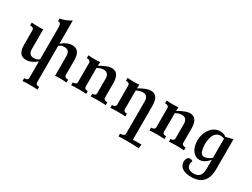

<svg xmlns="http://www.w3.org/2000/svg" viewBox="-72 -1561 3448 2628"><g transform="rotate(30 1652.0 -247.0)"><path d="M560.5 283.2Q514.6 278.8 441.4 278.8Q371.6 278.8 323.2 283.2V239.3Q383.3 239.3 383.3 196.8V-61.5Q339.4 -24.4 299.1 -7.3Q258.8 9.8 215.8 9.8Q93.3 9.8 93.3 -157.2V-386.2Q93.3 -428.7 33.2 -428.7V-472.7Q79.6 -468.3 154.3 -468.3Q199.2 -468.3 215.3 -472.7V-160.6Q215.3 -65.4 297.9 -65.4Q327.1 -65.4 345.5 -72.3Q363.8 -79.1 383.3 -94.7V-606.4Q383.3 -670.9 335 -670.9V-710Q434.1 -730 505.4 -779.3V-411.1Q549.3 -448.2 589.6 -465.3Q629.9 -482.4 672.9 -482.4Q795.4 -482.4 795.4 -315.4V-86.4Q795.4 -43.9 855.5 -43.9V0Q809.6 -4.4 734.4 -4.4Q689.5 -4.4 673.3 0V-312Q673.3 -407.2 590.8 -407.2Q561.5 -407.2 543.2 -400.4Q524.9 -393.6 505.4 -377.9V196.8Q505.4 218.3 517.8 228.8Q530.3 239.3 560.5 239.3Z M1474.6 0Q1428.7 -4.4 1354 -4.4Q1285.2 -4.4 1236.8 0V-43.9Q1267.1 -43.9 1279.8 -54.4Q1292.5 -64.9 1292.5 -86.4V-312Q1292.5 -362.8 1267.6 -387.2Q1247.1 -407.2 1210 -407.2Q1162.6 -407.2 1110.8 -377.9V-86.4Q1110.8 -64.9 1123.3 -54.4Q1135.7 -43.9 1166 -43.9V0Q1120.1 -4.4 1046.9 -4.4Q977.1 -4.4 928.7 0V-43.9Q988.8 -43.9 988.8 -86.4V-386.2Q988.8 -428.7 928.7 -428.7V-472.7Q977.1 -468.3 1038.6 -468.3Q1055.7 -468.3 1075.2 -469.7Q1106.4 -471.7 1115.2 -473.6Q1110.8 -438.5 1110.8 -413.1Q1231 -482.4 1291.5 -482.4Q1360.8 -482.4 1390.1 -430.7Q1414.6 -387.2 1414.6 -305.7V-86.4Q1414.6 -43.9 1474.6 -43.9Z M2159.2 285.2Q2046.4 278.8 1966.3 278.8Q1871.6 278.8 1839.8 283.2V239.3Q1911.1 239.3 1911.1 196.3V-312Q1911.1 -362.8 1886.2 -387.2Q1865.7 -407.2 1828.6 -407.2Q1781.2 -407.2 1729.5 -377.9V-86.4Q1729.5 -64.9 1741.9 -54.4Q1754.4 -43.9 1784.7 -43.9V0Q1738.8 -4.4 1665.5 -4.4Q1595.7 -4.4 1547.4 0V-43.9Q1607.4 -43.9 1607.4 -86.4V-386.2Q1607.4 -428.7 1547.4 -428.7V-472.7Q1595.7 -468.3 1657.2 -468.3Q1674.3 -468.3 1693.8 -469.7Q1725.1 -471.7 1733.9 -473.6Q1729.5 -438.5 1729.5 -413.1Q1849.6 -482.4 1910.2 -482.4Q1979.5 -482.4 2008.8 -430.7Q2033.2 -387.2 2033.2 -305.7V222.2H2169.9Z M2711.9 0Q2666 -4.4 2591.3 -4.4Q2522.5 -4.4 2474.1 0V-43.9Q2504.4 -43.9 2517.1 -54.4Q2529.8 -64.9 2529.8 -86.4V-312Q2529.8 -362.8 2504.9 -387.2Q2484.4 -407.2 2447.3 -407.2Q2399.9 -407.2 2348.1 -377.9V-86.4Q2348.1 -64.9 2360.6 -54.4Q2373 -43.9 2403.3 -43.9V0Q2357.4 -4.4 2284.2 -4.4Q2214.4 -4.4 2166 0V-43.9Q2226.1 -43.9 2226.1 -86.4V-386.2Q2226.1 -428.7 2166 -428.7V-472.7Q2214.4 -468.3 2275.9 -468.3Q2293 -468.3 2312.5 -469.7Q2343.8 -471.7 2352.5 -473.6Q2348.1 -438.5 2348.1 -413.1Q2468.3 -482.4 2528.8 -482.4Q2598.1 -482.4 2627.4 -430.7Q2651.9 -387.2 2651.9 -305.7V-86.4Q2651.9 -43.9 2711.9 -43.9Z M2992.2 -59.6Q3057.1 -64.5 3106.4 -109.9V-412.6Q3072.3 -425.3 3048.8 -425.3Q2924.8 -425.3 2917 -220.7Q2917 -159.2 2933.6 -109.4Q2950.2 -59.6 2992.2 -59.6ZM2983.4 267.1Q2785.2 267.1 2784.2 126.5Q2792 60.1 2840.3 55.7Q2867.7 55.7 2888.7 76.2Q2873 92.3 2873 121.1Q2874.5 209.5 2987.8 209.5Q3040 209.5 3072 179.2Q3104 148.9 3106.4 65.9V-80.1Q3038.1 7.8 2955.1 7.8Q2891.6 7.8 2847.2 -51.5Q2802.7 -110.8 2802.7 -212.4Q2803.7 -319.3 2864 -397.2Q2924.3 -475.1 3017.6 -475.1Q3076.2 -473.6 3108.9 -442.4L3222.7 -470.7V11.2Q3220.2 261.7 2983.4 267.1Z"/></g></svg>

Font: Kelvinch
Style: Bold
Weight: 700
Designer: Paul James Miller
Foundry: High-Logic / Made with FontCreator
Version: Version 3.501;March 28, 2021;FontCreator 13.0.0.2683 64-bit